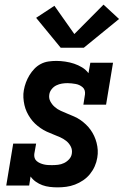

<svg xmlns="http://www.w3.org/2000/svg" viewBox="-20 -801 540 829"><path d="M229 8Q212 8 195 6Q178 4 163 -1.5Q148 -7 134.5 -16.5Q121 -26 112 -39L106 0H7L37 -181H136L128 -136Q127 -127 129.5 -119Q132 -111 138.5 -105.5Q145 -100 153 -96.5Q161 -93 169.5 -91Q178 -89 187 -88.5Q196 -88 204 -88Q217 -88 230.5 -89.5Q244 -91 256.5 -97Q269 -103 278.5 -113.5Q288 -124 290 -137Q293 -154 285.5 -168.5Q278 -183 266 -192.5Q254 -202 239.5 -208.5Q225 -215 210.5 -220.5Q196 -226 182 -232.5Q168 -239 155 -248Q142 -257 131 -267.5Q120 -278 111 -291Q102 -304 95.5 -318Q89 -332 85.5 -347.5Q82 -363 81 -379.5Q80 -396 83 -412Q86 -429 92 -445Q98 -461 107 -476Q116 -491 128.5 -504Q141 -517 156.5 -525Q172 -533 189 -535.5Q206 -538 223 -538Q242 -538 262 -535Q282 -532 300 -526Q318 -520 334.5 -510Q351 -500 362 -485L370 -530H468L438 -349H340L347 -394Q348 -403 345.5 -411Q343 -419 336.5 -424.5Q330 -430 322.5 -433.5Q315 -437 306.5 -438.5Q298 -440 289 -441Q280 -442 271 -442Q259 -442 247 -440Q235 -438 223.5 -432.5Q212 -427 203.5 -416.5Q195 -406 193 -394Q190 -377 197.5 -363Q205 -349 216.5 -339Q228 -329 242.5 -322.5Q257 -316 271.5 -310Q286 -304 300 -298Q314 -292 327 -283Q340 -274 351 -263.5Q362 -253 371 -240.5Q380 -228 386.5 -214Q393 -200 397 -184.5Q401 -169 402 -153Q403 -137 400 -120Q397 -101 389 -83Q381 -65 368.5 -49.5Q356 -34 339 -22.5Q322 -11 303.5 -4Q285 3 266 5.5Q247 8 229 8ZM242 -595 136 -724 215 -776 301 -654 427 -781 494 -719 342 -595Z"/></svg>

Font: Iosevka Slab Oblique
Style: Bold
Weight: 700
Italic angle: -9°
Monospace: yes
Designer: Belleve Invis
Foundry: Belleve Invis
Version: Version 11.1.1; ttfautohint (v1.8.3)